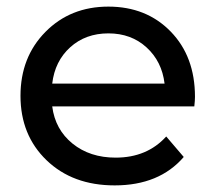

<svg xmlns="http://www.w3.org/2000/svg" viewBox="-20 -555 652 581"><path d="M570 -262Q570 -251 568 -233H138Q147 -163 199.5 -120.5Q252 -78 330 -78Q425 -78 483 -142L536 -80Q462 6 327 6Q200 6 121 -70Q42 -146 42 -265Q42 -382 117.5 -458.5Q193 -535 308 -535Q423 -535 496.5 -459.5Q570 -384 570 -262ZM138 -302H478Q470 -369 423.5 -411.5Q377 -454 308 -454Q239 -454 192.5 -412Q146 -370 138 -302Z"/></svg>

Font: Montserrat
Style: Regular
Weight: 500
Designer: Julieta Ulanovsky
Foundry: Julieta Ulanovsky
Version: Version 7.200;PS 007.200;hotconv 1.0.88;makeotf.lib2.5.64775